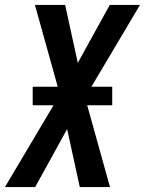

<svg xmlns="http://www.w3.org/2000/svg" viewBox="-38 -755 585 775"><path d="M104 0H-18L178 -330H94V-405H195L103 -735H225L276 -501L405 -735H527L331 -405H415V-330H314L406 0H284L233 -234Z"/></svg>

Font: Iosevka Oblique
Style: Bold
Weight: 700
Italic angle: -9°
Monospace: yes
Designer: Belleve Invis
Foundry: Belleve Invis
Version: Version 32.5.0; ttfautohint (v1.8.4)